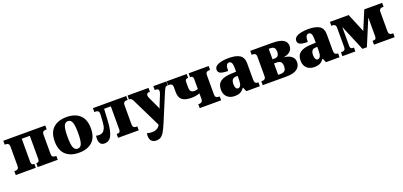

<svg xmlns="http://www.w3.org/2000/svg" viewBox="21 -1568 5919 2820"><g transform="rotate(-20 2981.0 -158.0)"><path d="M20 0V-61H40Q62 -61 76 -74Q90 -87 90 -114V-422Q90 -449 76 -462Q62 -475 40 -475H20V-536H676V-475H656Q634 -475 620 -462Q606 -449 606 -422V-114Q606 -87 620 -74Q634 -61 656 -61H676V0H363V-61H375Q411 -61 411 -109V-471H285V-109Q285 -61 321 -61H333V0Z M1009 10Q876 10 801 -59.5Q726 -129 726 -268Q726 -408 801 -477Q876 -546 1009 -546Q1142 -546 1217 -477Q1292 -408 1292 -268Q1292 -129 1217 -59.5Q1142 10 1009 10ZM1009 -53Q1055 -53 1073.5 -103Q1092 -153 1092 -268Q1092 -383 1073.5 -433Q1055 -483 1009 -483Q963 -483 944.5 -433Q926 -383 926 -268Q926 -153 944.5 -103Q963 -53 1009 -53Z M1407 10Q1360 10 1341 -19.5Q1322 -49 1322 -92Q1322 -103 1323 -115Q1324 -127 1326 -140Q1338 -137 1349.5 -135Q1361 -133 1373 -133Q1401 -133 1425 -146.5Q1449 -160 1465.5 -194.5Q1482 -229 1486 -290Q1488 -313 1489.5 -341.5Q1491 -370 1492.5 -393Q1494 -416 1494 -422Q1494 -475 1441 -475H1421V-536H1942V-475H1922Q1900 -475 1886 -462Q1872 -449 1872 -422V-114Q1872 -87 1886 -74Q1900 -61 1922 -61H1942V0H1619V-61H1641Q1677 -61 1677 -109V-471H1572L1562 -285Q1554 -137 1518 -63.5Q1482 10 1407 10Z M2134 230Q2093 230 2064.5 205Q2036 180 2036 122Q2036 103 2039 81Q2081 93 2119 93Q2160 93 2192.5 76.5Q2225 60 2244 23V22L2024 -427Q2011 -453 2000 -464Q1989 -475 1966 -475H1962V-536H2290V-475H2272Q2258 -475 2247 -466Q2236 -457 2236 -440Q2236 -426 2240.5 -412Q2245 -398 2249 -390L2315 -250Q2322 -236 2328 -222Q2334 -208 2339 -194Q2344 -208 2348.5 -222Q2353 -236 2359 -250L2416 -390Q2422 -406 2424.5 -418Q2427 -430 2427 -440Q2427 -458 2415 -466.5Q2403 -475 2384 -475H2365V-536H2569V-475H2561Q2542 -475 2530.5 -462Q2519 -449 2499 -402L2319 28Q2287 104 2261.5 148Q2236 192 2206.5 211Q2177 230 2134 230Z M2895 0V-61H2915Q2937 -61 2951 -75Q2965 -89 2965 -114V-205Q2933 -193 2899 -188Q2865 -183 2834 -183Q2740 -183 2692 -219Q2644 -255 2644 -340V-422Q2644 -449 2630 -462Q2616 -475 2594 -475H2574V-536H2887V-475H2875Q2839 -475 2839 -427V-345Q2839 -299 2857 -281Q2875 -263 2909 -263Q2923 -263 2937.5 -265.5Q2952 -268 2965 -273V-427Q2965 -475 2929 -475H2917V-536H3230V-475H3210Q3188 -475 3174 -462Q3160 -449 3160 -422V-114Q3160 -87 3174 -74Q3188 -61 3210 -61H3230V0Z M3440 10Q3396 10 3359.5 -7.5Q3323 -25 3301.5 -60.5Q3280 -96 3280 -150Q3280 -234 3335.5 -273.5Q3391 -313 3503 -317L3580 -320V-374Q3580 -435 3566.5 -459Q3553 -483 3527 -483Q3502 -483 3488 -458.5Q3474 -434 3474 -370Q3395 -370 3357.5 -386.5Q3320 -403 3320 -443Q3320 -480 3350.5 -502.5Q3381 -525 3431.5 -535.5Q3482 -546 3543 -546Q3659 -546 3717 -508.5Q3775 -471 3775 -378V-131Q3775 -91 3787 -76Q3799 -61 3831 -61H3835V0H3624L3596 -64H3591Q3563 -24 3529.5 -7Q3496 10 3440 10ZM3525 -80Q3550 -80 3565 -107Q3580 -134 3580 -190V-255L3554 -254Q3512 -253 3496 -228Q3480 -203 3480 -160Q3480 -123 3491.5 -101.5Q3503 -80 3525 -80Z M3880 0V-61H3900Q3922 -61 3936 -74Q3950 -87 3950 -114V-422Q3950 -449 3936 -462Q3922 -475 3900 -475H3880V-536H4219Q4340 -536 4394 -503.5Q4448 -471 4448 -409Q4448 -370 4430 -343.5Q4412 -317 4383 -302Q4354 -287 4320 -282V-277Q4353 -275 4387.5 -261.5Q4422 -248 4446 -220Q4470 -192 4470 -146Q4470 -80 4417 -40Q4364 0 4247 0ZM4145 -308H4175Q4210 -308 4229 -326.5Q4248 -345 4248 -390Q4248 -434 4229 -452.5Q4210 -471 4175 -471H4145ZM4145 -65H4185Q4224 -65 4247 -84Q4270 -103 4270 -155Q4270 -207 4247 -225Q4224 -243 4185 -243H4145Z M4685 10Q4641 10 4604.5 -7.5Q4568 -25 4546.5 -60.5Q4525 -96 4525 -150Q4525 -234 4580.5 -273.5Q4636 -313 4748 -317L4825 -320V-374Q4825 -435 4811.5 -459Q4798 -483 4772 -483Q4747 -483 4733 -458.5Q4719 -434 4719 -370Q4640 -370 4602.5 -386.5Q4565 -403 4565 -443Q4565 -480 4595.5 -502.5Q4626 -525 4676.5 -535.5Q4727 -546 4788 -546Q4904 -546 4962 -508.5Q5020 -471 5020 -378V-131Q5020 -91 5032 -76Q5044 -61 5076 -61H5080V0H4869L4841 -64H4836Q4808 -24 4774.5 -7Q4741 10 4685 10ZM4770 -80Q4795 -80 4810 -107Q4825 -134 4825 -190V-255L4799 -254Q4757 -253 4741 -228Q4725 -203 4725 -160Q4725 -123 4736.5 -101.5Q4748 -80 4770 -80Z M5125 0V-61H5145Q5167 -61 5181 -74Q5195 -87 5195 -114V-422Q5195 -449 5181 -462Q5167 -475 5145 -475H5125V-536H5418L5540 -243L5662 -536H5942V-475H5922Q5900 -475 5886 -462Q5872 -449 5872 -422V-114Q5872 -87 5886 -74Q5900 -61 5922 -61H5942V0H5619V-61H5641Q5677 -61 5677 -109V-397H5674L5508 0H5439L5273 -397H5270V-109Q5270 -61 5306 -61H5328V0Z"/></g></svg>

Font: Noto Serif Black
Style: Regular
Weight: 900
Designer: Monotype Design Team
Foundry: Monotype Imaging Inc.
Version: Version 2.014; ttfautohint (v1.8.4.7-5d5b)